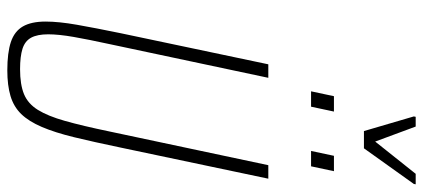

<svg xmlns="http://www.w3.org/2000/svg" viewBox="-328 -792 1129 512"><g transform="rotate(90 236.0 -536.5)"><path d="M168 8Q121 8 92.5 -1.5Q64 -11 51 -33.5Q38 -56 38 -94Q38 -129 46.5 -177.5Q55 -226 69 -294L152 -688H188L98 -264Q86 -209 79 -169Q72 -129 72 -101Q72 -72 81 -55.5Q90 -39 110.5 -32.5Q131 -26 165 -26Q206 -26 231.5 -36.5Q257 -47 273.5 -73.5Q290 -100 303 -146Q316 -192 331 -264L421 -688H457L374 -294Q359 -222 346.5 -170.5Q334 -119 319 -84Q304 -49 284.5 -29Q265 -9 236.5 -0.5Q208 8 168 8ZM383 -802 396 -863H437L424 -802ZM224 -802 237 -863H278L265 -802ZM330 -943 291 -1076 292 -1081H318L358 -973L444 -1081H472L471 -1076L376 -943Z"/></g></svg>

Font: Saira Condensed Thin
Style: Italic
Weight: 250
Width: 3
Italic angle: -12°
Designer: Hector Gatti with collaboration of the Omnibus-Type team
Foundry: Omnibus-Type
Version: Version 1.101